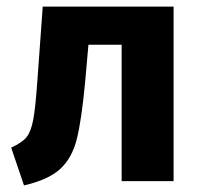

<svg xmlns="http://www.w3.org/2000/svg" viewBox="-20 -551 609 584"><path d="M508 -531V0H350V-415H249L239 -302Q228 -185 213.5 -127.5Q199 -70 163 -37Q127 -4 53 13L14 -102Q47 -117 60.5 -133.5Q74 -150 81 -186.5Q88 -223 94 -310L110 -531Z"/></svg>

Font: FiraGOUPP
Style: Bold
Weight: 700
Designer: bBox Type
Foundry: bBox Type GmbH
Version: Version 1.001